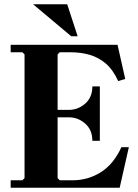

<svg xmlns="http://www.w3.org/2000/svg" viewBox="-20 -880 648 900"><path d="M549 -190H584L541 0H30V-35H85L95 -45V-625L85 -635H30V-670H531L567 -510L534 -500Q510 -553 476 -582Q442 -611 400.5 -623Q359 -635 311 -635H260L250 -625V-320L205 -365H303Q346 -365 379.5 -394.5Q413 -424 413 -475H448V-220H413Q413 -271 379.5 -300.5Q346 -330 303 -330H205L250 -375V-45L260 -35H321Q393 -35 453 -73Q513 -111 549 -190ZM135 -860H295L344 -710H314Z"/></svg>

Font: Brygada 1918
Style: Bold
Weight: 700
Designer: Mateusz Machalski | Borys Kosmynka | Przemek Hoffer
Foundry: NIEPODLEGLA 2018
Version: Version 3.006